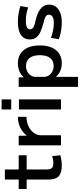

<svg xmlns="http://www.w3.org/2000/svg" viewBox="671 -1441 980 2362"><g transform="rotate(-90 1161.0 -260.0)"><path d="M307 10Q215 10 174 -28Q133 -66 133 -152V-422H17V-520H133V-690H257V-520H432V-422H257V-183Q257 -133 273.5 -113.5Q290 -94 332 -94Q354 -94 378 -98Q402 -102 421 -109L432 -8Q398 2 368 6Q338 10 307 10Z M554 0V-520H672L673 -422H675Q701 -456 736.5 -480.5Q772 -505 815 -517.5Q858 -530 905 -530V-424Q842 -424 790.5 -400Q739 -376 708.5 -335.5Q678 -295 678 -245V0Z M995 -612V-730H1119V-612ZM995 0V-517H1119V0Z M1563 -530Q1667 -530 1725 -459Q1783 -388 1783 -260Q1783 -132 1725 -61Q1667 10 1563 10Q1512 10 1469.5 -8.5Q1427 -27 1398 -61H1396V210H1273V-520H1390L1391 -459H1393Q1423 -494 1467 -512Q1511 -530 1563 -530ZM1531 -430Q1493 -430 1462 -414Q1431 -398 1413.5 -370.5Q1396 -343 1396 -307V-213Q1396 -178 1413.5 -150Q1431 -122 1462 -106Q1493 -90 1531 -90Q1595 -90 1629 -134Q1663 -178 1663 -260Q1663 -342 1629 -386Q1595 -430 1531 -430Z M2068 10Q2033 10 1995 5.5Q1957 1 1922 -7.5Q1887 -16 1860 -27L1876 -123Q1922 -107 1967 -97.5Q2012 -88 2055 -88Q2110 -88 2135.5 -103Q2161 -118 2161 -148Q2161 -165 2152 -176.5Q2143 -188 2120.5 -197.5Q2098 -207 2057 -216Q1995 -232 1950 -252.5Q1905 -273 1881 -304.5Q1857 -336 1857 -383Q1857 -455 1912.5 -492.5Q1968 -530 2072 -530Q2121 -530 2172.5 -522Q2224 -514 2268 -499L2251 -403Q2209 -418 2168.5 -425Q2128 -432 2088 -432Q2033 -432 2007 -419Q1981 -406 1981 -379Q1981 -364 1989.5 -353Q1998 -342 2020 -332.5Q2042 -323 2082 -314Q2128 -304 2165 -289.5Q2202 -275 2229 -255Q2256 -235 2270.5 -208Q2285 -181 2285 -145Q2285 -97 2259 -62.5Q2233 -28 2184.5 -9Q2136 10 2068 10Z"/></g></svg>

Font: M PLUS 1 Thin SemiBold
Style: Regular
Weight: 600
Version: Version 1.001